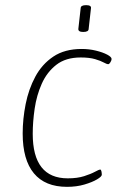

<svg xmlns="http://www.w3.org/2000/svg" viewBox="-20 -719 468 745"><path d="M240 6Q155 6 111.5 -46.5Q68 -99 68 -201Q68 -257 79.5 -315Q91 -373 117 -421.5Q143 -470 187 -499.5Q231 -529 297 -529Q326 -529 352.5 -522.5Q379 -516 396 -507Q413 -498 413 -490Q413 -485 408.5 -477.5Q404 -470 400 -470Q394 -470 382.5 -476.5Q371 -483 349 -489.5Q327 -496 293 -496Q235 -496 198.5 -467.5Q162 -439 142 -394Q122 -349 114.5 -297.5Q107 -246 107 -200Q107 -27 243 -27Q280 -27 306.5 -35.5Q333 -44 348.5 -52.5Q364 -61 369 -61Q372 -61 373.5 -54.5Q375 -48 375 -41Q375 -34 356.5 -23Q338 -12 307.5 -3Q277 6 240 6ZM303 -595Q283 -595 284 -607L293 -687Q293 -699 314 -699Q335 -699 333 -687L324 -607Q324 -595 303 -595Z"/></svg>

Font: Asap Semi Condensed Semi Condensed Thin
Style: Italic
Weight: 100
Width: 4
Italic angle: -6°
Designer: Pablo Cosgaya
Foundry: Omnibus-Type
Version: Version 3.001; ttfautohint (v1.8.4.7-5d5b)